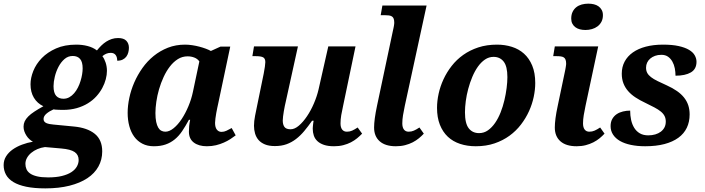

<svg xmlns="http://www.w3.org/2000/svg" viewBox="-78 -790 3856 1050"><path d="M88.9 -329.1Q88.9 -363.8 104.2 -402.1Q119.6 -440.4 150.6 -472.4Q181.6 -504.4 228.5 -525.1Q275.4 -545.9 338.9 -545.9Q372.1 -545.9 401.1 -538.3Q430.2 -530.8 452.1 -514.2Q463.4 -528.3 476.1 -540.8Q488.8 -553.2 502.9 -562.3Q517.1 -571.3 533.2 -576.7Q549.3 -582 567.9 -582Q598.6 -582 612.8 -567.1Q627 -552.2 627 -528.8Q627 -516.6 623.8 -503.9Q620.6 -491.2 613.3 -481Q606 -470.7 593.5 -464.4Q581.1 -458 563 -458Q563 -478.5 554 -489.7Q544.9 -501 527.8 -501Q514.2 -501 502.9 -496.1Q491.7 -491.2 481.9 -482.9Q492.7 -468.8 499.8 -447.3Q506.8 -425.8 506.8 -402.8Q506.8 -380.9 500.5 -356.7Q494.1 -332.5 481.4 -308.8Q468.8 -285.2 449.2 -263.4Q429.7 -241.7 402.8 -225.1Q376 -208.5 341.8 -198.7Q307.6 -189 266.1 -189Q261.7 -189 254.6 -189.2Q247.6 -189.5 240.2 -189.7Q232.9 -189.9 226.1 -190.4Q219.2 -190.9 214.8 -191.9Q191.4 -181.6 175.8 -168.2Q160.2 -154.8 160.2 -139.2Q160.2 -130.9 164.3 -125.5Q168.5 -120.1 175.5 -116.9Q182.6 -113.8 192.4 -111.8Q202.1 -109.9 213.9 -108.9L326.2 -98.1Q399.4 -91.3 440.2 -58.3Q481 -25.4 481 38.1Q481 83.5 460.2 120.8Q439.5 158.2 399.7 184.6Q359.9 210.9 302 225.6Q244.1 240.2 169.9 240.2Q108.9 240.2 65.7 231.2Q22.5 222.2 -4.9 205.6Q-32.2 189 -45.2 165.3Q-58.1 141.6 -58.1 112.8Q-58.1 86.4 -44.7 64.9Q-31.2 43.5 -8.8 27.6Q13.7 11.7 42.5 1Q71.3 -9.8 102.1 -15.1Q92.3 -20 83 -28.6Q73.7 -37.1 66.7 -48.1Q59.6 -59.1 55.2 -71.5Q50.8 -84 50.8 -97.2Q50.8 -112.8 57.1 -126.5Q63.5 -140.1 76.7 -153.3Q89.8 -166.5 110.4 -179.9Q130.9 -193.4 159.2 -209Q126 -224.6 107.4 -255.4Q88.9 -286.1 88.9 -329.1ZM352.1 85Q352.1 56.6 330.3 41.5Q308.6 26.4 256.8 22L168 14.2Q146 17.1 126.7 25.4Q107.4 33.7 92.8 45.9Q78.1 58.1 69.6 73.5Q61 88.9 61 106Q61 121.6 66.7 135Q72.3 148.4 86.2 158.4Q100.1 168.5 124.3 174.3Q148.4 180.2 185.1 180.2Q229 180.2 260.5 172.4Q292 164.6 312.3 151.4Q332.5 138.2 342.3 120.8Q352.1 103.5 352.1 85ZM269 -250Q286.6 -250 301.3 -258.3Q315.9 -266.6 327.6 -280.3Q339.4 -293.9 348.1 -311.3Q356.9 -328.6 362.5 -347.2Q368.2 -365.7 371.1 -383.5Q374 -401.4 374 -416Q374 -451.2 360.1 -467.5Q346.2 -483.9 319.8 -483.9Q293.9 -483.9 274.4 -466.8Q254.9 -449.7 241.7 -424.3Q228.5 -398.9 221.7 -370.4Q214.8 -341.8 214.8 -318.8Q214.8 -282.2 229 -266.1Q243.2 -250 269 -250Z M1053.2 9.8Q1008.8 9.8 981.9 -10.5Q955.1 -30.8 955.1 -69.8Q955.1 -85.4 956.5 -100.3Q958 -115.2 961.9 -134.8H955.1Q936.5 -100.1 918.2 -73Q899.9 -45.9 877.4 -27.6Q855 -9.3 827.4 0.2Q799.8 9.8 763.2 9.8Q727.5 9.8 700.7 -4.2Q673.8 -18.1 656 -42.5Q638.2 -66.9 629.2 -100.3Q620.1 -133.8 620.1 -172.9Q620.1 -211.9 629.2 -254.6Q638.2 -297.4 656.2 -338.9Q674.3 -380.4 700.9 -418Q727.5 -455.6 762.5 -483.9Q797.4 -512.2 840.3 -529.1Q883.3 -545.9 934.1 -545.9Q953.6 -545.9 973.9 -542.7Q994.1 -539.6 1012.7 -534.7Q1031.2 -529.8 1047.6 -523.7Q1064 -517.6 1075.2 -511.2L1127.9 -535.2H1181.2L1115.2 -223.1Q1113.3 -214.8 1110.4 -201.2Q1107.4 -187.5 1104.7 -172.1Q1102.1 -156.7 1100.1 -142.3Q1098.1 -127.9 1098.1 -118.2Q1098.1 -93.3 1107.9 -81.1Q1117.7 -68.8 1133.3 -68.8Q1147.5 -68.8 1160.4 -75Q1173.3 -81.1 1189 -89.8L1210.9 -49.8Q1198.2 -40 1182.1 -29.5Q1166 -19 1146.2 -10.3Q1126.5 -1.5 1103.3 4.2Q1080.1 9.8 1053.2 9.8ZM772 -171.9Q772 -143.1 776.1 -123.5Q780.3 -104 787.4 -92Q794.4 -80.1 804.4 -75Q814.5 -69.8 826.2 -69.8Q848.1 -69.8 871.6 -88.9Q895 -107.9 915.5 -138.9Q936 -169.9 952.4 -209Q968.8 -248 977.1 -288.1L1012.2 -454.1Q1002.4 -468.3 985.1 -475.1Q967.8 -481.9 948.2 -481.9Q918.9 -481.9 894.8 -466.8Q870.6 -451.7 851.1 -426.3Q831.5 -400.9 816.7 -368.7Q801.8 -336.4 791.7 -301.8Q781.7 -267.1 776.9 -233.4Q772 -199.7 772 -171.9Z M1632.3 -85.9Q1632.3 -90.3 1632.8 -96.2Q1633.3 -102.1 1634 -108.4Q1634.8 -114.7 1635.5 -120.4Q1636.2 -126 1637.2 -129.9H1628.9Q1606.9 -98.6 1585.7 -73.2Q1564.5 -47.9 1540.5 -29.5Q1516.6 -11.2 1488.8 -1.2Q1460.9 8.8 1425.3 8.8Q1393.1 8.8 1371.1 -0.2Q1349.1 -9.3 1335.9 -24.4Q1322.8 -39.6 1316.9 -59.8Q1311 -80.1 1311 -102.1Q1311 -127 1316.9 -156.7Q1322.8 -186.5 1328.1 -211.9L1364.3 -388.2Q1368.2 -408.7 1370.6 -425.3Q1373 -441.9 1373 -450.2Q1373 -470.2 1360.8 -476.6Q1348.6 -482.9 1320.3 -482.9H1302.2L1311 -536.1H1551.3L1485.4 -236.8Q1482.4 -225.1 1479.5 -210.4Q1476.6 -195.8 1474.1 -181.2Q1471.7 -166.5 1470 -153.3Q1468.3 -140.1 1468.3 -130.9Q1468.3 -108.9 1477.5 -95.9Q1486.8 -83 1511.2 -83Q1533.2 -83 1556.4 -102.8Q1579.6 -122.6 1600.8 -154.1Q1622.1 -185.5 1638.7 -224.4Q1655.3 -263.2 1664.1 -300.8L1717.3 -536.1H1866.2L1798.3 -210.9Q1792 -183.6 1788.1 -159.9Q1784.2 -136.2 1784.2 -115.2Q1784.2 -93.3 1793.2 -81.5Q1802.2 -69.8 1819.3 -69.8Q1835 -69.8 1847.9 -75.7Q1860.8 -81.5 1877.9 -92.8L1902.3 -59.1Q1890.1 -46.4 1875 -33.9Q1859.9 -21.5 1841.1 -11.7Q1822.3 -2 1799.3 3.9Q1776.4 9.8 1749 9.8Q1715.8 9.8 1693.6 2.2Q1671.4 -5.4 1657.7 -18.3Q1644 -31.2 1638.2 -48.6Q1632.3 -65.9 1632.3 -85.9Z M2156.7 -69.8Q2172.4 -69.8 2185.5 -75.7Q2198.7 -81.5 2215.8 -92.8L2239.7 -59.1Q2228 -46.4 2212.9 -33.9Q2197.8 -21.5 2179 -11.7Q2160.2 -2 2137.2 3.9Q2114.3 9.8 2086.9 9.8Q2029.3 9.8 1998.5 -17.3Q1967.8 -44.4 1967.8 -92.8Q1967.8 -135.7 1983.9 -211.9L2070.8 -622.1Q2072.3 -628.4 2073.7 -635.3Q2075.2 -642.1 2076.2 -648.2Q2077.1 -654.3 2077.6 -658.7Q2078.1 -663.1 2078.1 -665Q2078.1 -678.7 2075.2 -687Q2072.3 -695.3 2065.9 -699.7Q2059.6 -704.1 2049.3 -705.6Q2039.1 -707 2024.9 -707H2003.9L2013.2 -759.8H2254.9L2135.7 -210.9Q2129.9 -183.6 2126 -159.9Q2122.1 -136.2 2122.1 -115.2Q2122.1 -93.3 2131.1 -81.5Q2140.1 -69.8 2156.7 -69.8Z M2312 -200.2Q2312 -237.8 2320.8 -277.8Q2329.6 -317.9 2347.4 -356.4Q2365.2 -395 2392.1 -429.4Q2418.9 -463.9 2455.3 -489.7Q2491.7 -515.6 2537.8 -530.8Q2584 -545.9 2640.1 -545.9Q2683.1 -545.9 2721.2 -533.9Q2759.3 -522 2787.6 -496.6Q2815.9 -471.2 2832.5 -431.4Q2849.1 -391.6 2849.1 -335.9Q2849.1 -299.8 2840.8 -260.3Q2832.5 -220.7 2815.2 -182.4Q2797.9 -144 2771.2 -109.1Q2744.6 -74.2 2708.5 -47.9Q2672.4 -21.5 2626.5 -5.9Q2580.6 9.8 2523.9 9.8Q2477.1 9.8 2438 -3.2Q2398.9 -16.1 2371.1 -42.2Q2343.3 -68.4 2327.6 -107.9Q2312 -147.5 2312 -200.2ZM2542 -62Q2568.8 -62 2590.6 -77.4Q2612.3 -92.8 2629.6 -117.9Q2647 -143.1 2659.7 -175.3Q2672.4 -207.5 2680.4 -241.7Q2688.5 -275.9 2692.6 -308.8Q2696.8 -341.8 2696.8 -368.2Q2696.8 -427.2 2676.5 -453.1Q2656.2 -479 2621.1 -479Q2595.7 -479 2574.2 -464.4Q2552.7 -449.7 2535.4 -425.3Q2518.1 -400.9 2504.9 -369.4Q2491.7 -337.9 2482.7 -304.2Q2473.6 -270.5 2469.2 -237.1Q2464.8 -203.6 2464.8 -175.8Q2464.8 -114.7 2485.4 -88.4Q2505.9 -62 2542 -62Z M3193.4 -536.1 3124 -210.9Q3118.2 -183.6 3114.3 -159.9Q3110.4 -136.2 3110.4 -115.2Q3110.4 -93.3 3119.4 -81.5Q3128.4 -69.8 3145 -69.8Q3160.6 -69.8 3173.8 -75.7Q3187 -81.5 3204.1 -92.8L3228 -59.1Q3216.3 -46.4 3201.2 -33.9Q3186 -21.5 3167 -11.7Q3147.9 -2 3125.2 3.9Q3102.5 9.8 3075.2 9.8Q3017.6 9.8 2986.8 -17.3Q2956.1 -44.4 2956.1 -92.8Q2956.1 -114.3 2960 -144Q2963.9 -173.8 2972.2 -211.9L3011.2 -397.9Q3012.7 -404.3 3013.9 -411.1Q3015.1 -418 3016.1 -424.1Q3017.1 -430.2 3017.6 -434.6Q3018.1 -439 3018.1 -440.9Q3018.1 -454.6 3015.1 -462.9Q3012.2 -471.2 3005.9 -475.6Q2999.5 -480 2989.5 -481.4Q2979.5 -482.9 2965.3 -482.9H2947.3L2956.1 -536.1ZM3124 -626Q3107.4 -626 3093.3 -629.6Q3079.1 -633.3 3068.6 -641.1Q3058.1 -648.9 3052 -660.6Q3045.9 -672.4 3045.9 -688Q3045.9 -710 3053.5 -725.3Q3061 -740.7 3073.7 -750.7Q3086.4 -760.7 3103.5 -765.4Q3120.6 -770 3139.2 -770Q3155.3 -770 3169.7 -766.6Q3184.1 -763.2 3195.1 -755.4Q3206.1 -747.6 3212.6 -735.6Q3219.2 -723.6 3219.2 -707Q3219.2 -686.5 3211.2 -671.1Q3203.1 -655.8 3189.7 -645.8Q3176.3 -635.7 3159.2 -630.9Q3142.1 -626 3124 -626Z M3467.3 -49.8Q3487.8 -49.8 3505.4 -54.9Q3522.9 -60.1 3535.6 -69.6Q3548.3 -79.1 3555.7 -93Q3563 -106.9 3563 -125Q3563 -142.1 3556.4 -155.3Q3549.8 -168.5 3535.9 -179.9Q3522 -191.4 3500.7 -202.6Q3479.5 -213.9 3450.2 -228Q3420.9 -241.7 3397.2 -257.3Q3373.5 -272.9 3356.9 -292Q3340.3 -311 3331.3 -334.5Q3322.3 -357.9 3322.3 -387.2Q3322.3 -423.8 3337.9 -453.1Q3353.5 -482.4 3382.8 -503.2Q3412.1 -523.9 3453.9 -534.9Q3495.6 -545.9 3548.3 -545.9Q3598.6 -545.9 3633.5 -538.1Q3668.5 -530.3 3690.2 -517.3Q3711.9 -504.4 3721.4 -487.3Q3731 -470.2 3731 -452.1Q3731 -412.1 3700.2 -394Q3669.4 -376 3616.2 -376Q3616.2 -396 3612.3 -416.3Q3608.4 -436.5 3599.1 -453.1Q3589.8 -469.7 3575.2 -480Q3560.5 -490.2 3539.1 -490.2Q3519.5 -490.2 3504.2 -484.6Q3488.8 -479 3477.8 -469.5Q3466.8 -460 3460.9 -447.3Q3455.1 -434.6 3455.1 -419.9Q3455.1 -403.3 3461.7 -391.1Q3468.3 -378.9 3482.2 -368.2Q3496.1 -357.4 3517.6 -346.9Q3539.1 -336.4 3568.4 -323.2Q3600.6 -308.6 3624 -292.2Q3647.5 -275.9 3662.8 -256.6Q3678.2 -237.3 3685.8 -214.6Q3693.4 -191.9 3693.4 -164.1Q3693.4 -123.5 3678 -91.3Q3662.6 -59.1 3631.8 -36.6Q3601.1 -14.2 3555.7 -2.2Q3510.3 9.8 3450.2 9.8Q3407.2 9.8 3372.3 2.4Q3337.4 -4.9 3312.7 -19Q3288.1 -33.2 3274.7 -53.7Q3261.2 -74.2 3261.2 -100.1Q3261.2 -123.5 3270.5 -139.6Q3279.8 -155.8 3294.7 -165.8Q3309.6 -175.8 3328.9 -180.4Q3348.1 -185.1 3368.2 -185.1Q3368.2 -158.2 3373.5 -133.8Q3378.9 -109.4 3390.6 -90.6Q3402.3 -71.8 3421.1 -60.8Q3439.9 -49.8 3467.3 -49.8Z"/></svg>

Font: Droid Serif
Style: Bold Italic
Weight: 700
Italic angle: -12°
Designer: Monotype Design team
Foundry: Monotype Imaging Inc.
Version: Version 1.03